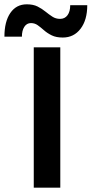

<svg xmlns="http://www.w3.org/2000/svg" viewBox="-108 -870 424 890"><path d="M16 -850Q46 -850 66.2 -839.8Q86.5 -829.5 102.8 -816.2Q119 -803 134.8 -792.8Q150.5 -782.5 170.5 -782.5Q192.5 -782.5 205 -799.5Q217.5 -816.5 217.5 -846H296.5Q296.5 -777.5 265.5 -736.8Q234.5 -696 183 -696Q152.5 -696 132 -706Q111.5 -716 96.2 -729.5Q81 -743 67 -753Q53 -763 35.5 -763Q16 -763 4.8 -745.8Q-6.5 -728.5 -6.5 -700H-87.5Q-87.5 -770 -60 -810Q-32.5 -850 16 -850ZM48.5 -650.5H171.5V0H48.5Z"/></svg>

Font: Overused Grotesk SemiBold
Style: Regular
Weight: 610
Version: Version 0.004